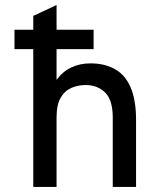

<svg xmlns="http://www.w3.org/2000/svg" viewBox="-20 -742 656 762"><path d="M112 0V-547H37.5V-624H112V-679L204.5 -722V-624H351.5V-547H204.5V-425Q228.5 -458 262.8 -474.2Q297 -490.5 339 -490.5Q394.5 -490.5 435.2 -468.2Q476 -446 498 -396.2Q520 -346.5 520 -265V0H427.5V-275Q427.5 -345.5 397 -375Q366.5 -404.5 320 -404.5Q288 -404.5 261.8 -392.5Q235.5 -380.5 220 -352.8Q204.5 -325 204.5 -277V0Z"/></svg>

Font: Overpass Mono Medium
Style: Regular
Weight: 500
Monospace: yes
Designer: Delve Withrington, Dave Bailey
Foundry: Delve Fonts LLC
Version: Version 4.000